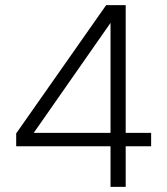

<svg xmlns="http://www.w3.org/2000/svg" viewBox="-20 -727 650 747"><path d="M431 -668 91 -181 78 -210H568V-158H43V-208L393 -707H469V0H410V-675Z"/></svg>

Font: 42dot Sans Light Light
Style: Regular
Weight: 300
Version: Version 1.000